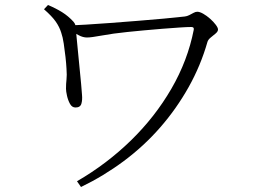

<svg xmlns="http://www.w3.org/2000/svg" viewBox="-20 -724 1040 768"><path d="M288 1Q407 -68 503.5 -162Q600 -256 665.5 -369Q731 -482 755 -605Q756 -611 753.5 -613.5Q751 -616 745 -616Q729 -616 699 -614Q669 -612 631 -609Q593 -606 555.5 -602.5Q518 -599 489 -596Q431 -590 388 -582Q345 -574 328 -574Q312 -574 295 -583Q278 -592 262 -602V-623Q282 -623 324 -625.5Q366 -628 419.5 -632Q473 -636 529 -640.5Q585 -645 635 -649.5Q685 -654 719 -658Q728 -659 737 -663.5Q746 -668 754 -672.5Q762 -677 769 -677Q779 -677 793 -669Q807 -661 820.5 -649Q834 -637 843 -625Q852 -613 852 -606Q852 -598 842.5 -590Q833 -582 823 -574Q813 -566 810 -557Q783 -462 734.5 -375.5Q686 -289 621 -214.5Q556 -140 475.5 -80Q395 -20 304 24ZM282 -294Q268 -294 260 -308.5Q252 -323 248 -341Q244 -359 244 -369Q244 -389 246 -406Q248 -423 246 -449Q245 -469 242 -496Q239 -523 235 -549.5Q231 -576 225 -593Q218 -616 203 -637.5Q188 -659 156 -687L172 -704Q203 -691 228 -675.5Q253 -660 274 -637Q280 -630 282 -622.5Q284 -615 284 -606Q284 -598 286.5 -573.5Q289 -549 292 -516.5Q295 -484 298.5 -450Q302 -416 304.5 -388Q307 -360 308 -345Q310 -324 305.5 -309Q301 -294 282 -294Z"/></svg>

Font: Noto Serif SC ExtraLight Light
Style: Regular
Weight: 300
Version: Version 2.002-H1;hotconv 1.1.0;makeotfexe 2.6.0